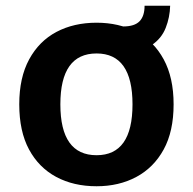

<svg xmlns="http://www.w3.org/2000/svg" viewBox="-20 -638 671 668"><path d="M47 -275Q47 -368 81.5 -431.5Q116 -495 176.5 -527Q237 -559 316 -559Q394 -559 454.5 -527Q515 -495 549.5 -431.5Q584 -368 584 -275Q584 -181 549.5 -118Q515 -55 454.5 -22.5Q394 10 316 10Q236 10 175.5 -22.5Q115 -55 81 -118Q47 -181 47 -275ZM190 -275Q190 -98 316 -98Q441 -98 441 -275Q441 -452 316 -452Q190 -452 190 -275ZM411 -457 409 -546Q448 -546 465.5 -564Q483 -582 483 -618H572Q571 -578 556.5 -541Q542 -504 507 -480.5Q472 -457 411 -457Z"/></svg>

Font: Kufam SemiBold
Style: Regular
Weight: 600
Designer: Wael Morcos, Artur Schmal
Foundry: Original Type
Version: Version 1.300; ttfautohint (v1.8.3)